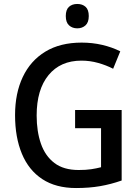

<svg xmlns="http://www.w3.org/2000/svg" viewBox="-20 -939 702 969"><path d="M359 -384H594V-28Q540 -9 485 0.5Q430 10 364 10Q262 10 193.5 -35Q125 -80 90.5 -163Q56 -246 56 -358Q56 -468 95 -550.5Q134 -633 209 -678.5Q284 -724 392 -724Q446 -724 495.5 -712.5Q545 -701 587 -680L551 -592Q516 -610 475 -621.5Q434 -633 391 -633Q285 -633 225 -560Q165 -487 165 -356Q165 -276 186.5 -214Q208 -152 254.5 -116.5Q301 -81 377 -81Q414 -81 440.5 -85Q467 -89 490 -95V-292H359ZM370 -919Q396 -919 412 -904.5Q428 -890 428 -858Q428 -826 411.5 -811Q395 -796 370 -796Q345 -796 328.5 -811Q312 -826 312 -858Q312 -890 328 -904.5Q344 -919 370 -919Z"/></svg>

Font: Noto Sans Malayalam SemiCondensed Medium
Style: Regular
Weight: 500
Width: 4
Designer: Jelle Bosma - Monotype Design Team
Foundry: Monotype Imaging Inc.
Version: Version 2.104; ttfautohint (v1.8.4.7-5d5b)